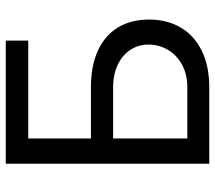

<svg xmlns="http://www.w3.org/2000/svg" viewBox="-60 -687 747 667"><g transform="rotate(-90 313.5 -353.5)"><path d="M78.1 -707H505.9V-628.9H166V-411.1H342.8Q418.9 -411.1 471.7 -386.7Q524.4 -362.3 551.8 -316.9Q579.1 -271.5 579.1 -209Q579.1 -147.5 551.8 -100.1Q524.4 -52.7 471.2 -26.4Q418 0 342.8 0H78.1ZM492.2 -210.9Q492.2 -245.1 474.6 -272.9Q457 -300.8 423.3 -317.4Q389.6 -334 342.8 -334H166V-76.2H342.8Q389.6 -76.2 423.3 -95.2Q457 -114.3 474.6 -145Q492.2 -175.8 492.2 -210.9Z"/></g></svg>

Font: Pretendard Std Variable
Style: Regular
Weight: 400
Designer: Base glyphs from Inter by Rasmus Andersson; Hangeul glyphs from Noto Sans CJK(Source Han Sans) by Jang Soo-young and Kan
Foundry: Kil Hyung-jin
Version: Version 1.309;Glyphs 3.2 (3225)